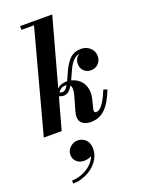

<svg xmlns="http://www.w3.org/2000/svg" viewBox="-198 -836 943 1276"><g transform="rotate(-20 273.5 -198.0)"><path d="M9.5 0 203.5 -723.5H115V-750H342L136 0ZM341 10Q305 10 282.8 -6.5Q260.5 -23 260.5 -54.5Q260.5 -64.5 262.8 -76.2Q265 -88 268 -97.5L282 -147Q288 -167 294.2 -189.5Q300.5 -212 301.8 -231.8Q303 -251.5 295 -264Q287 -276.5 265 -276.5Q239 -276.5 224.2 -263Q209.5 -249.5 201.5 -229.5Q193.5 -209.5 188 -190H172.5Q183.5 -234 198.5 -257.5Q213.5 -281 233.2 -289.8Q253 -298.5 277 -298.5Q307 -298.5 333.5 -287Q360 -275.5 378 -253.5Q396 -231.5 402.2 -200.2Q408.5 -169 399 -129.5L383 -65Q382.5 -62 382.2 -58.5Q382 -55 382 -53.5Q382 -40.5 397 -40.5Q409 -40.5 423.2 -51.5Q437.5 -62.5 454 -89.5Q470.5 -116.5 490.5 -165L516.5 -156Q483.5 -70.5 442 -30.2Q400.5 10 341 10ZM230.5 -216Q219.5 -216 209.8 -219.5Q200 -223 192.5 -229L202.5 -254.5Q208 -247.5 214.8 -244.5Q221.5 -241.5 230.5 -241.5Q246 -241.5 259.2 -258.5Q272.5 -275.5 285 -302.8Q297.5 -330 310.5 -359.5Q333 -410.5 363.2 -440Q393.5 -469.5 442 -469.5Q468.5 -469.5 488.5 -458.2Q508.5 -447 520 -428.2Q531.5 -409.5 531.5 -387.5Q531.5 -354 510.2 -333.5Q489 -313 459 -313Q428.5 -313 408.8 -332Q389 -351 389 -383.5Q389 -412.5 408 -432Q427 -451.5 454.5 -451.5Q468.5 -451.5 486.5 -443.8Q504.5 -436 517.5 -421.8Q530.5 -407.5 530.5 -387.5H504Q504 -402.5 496.5 -415.5Q489 -428.5 474.8 -436.8Q460.5 -445 440.5 -445Q407 -445 382 -422.8Q357 -400.5 337.5 -355Q323.5 -322.5 308.2 -290.5Q293 -258.5 274.2 -237.2Q255.5 -216 230.5 -216ZM88.5 354V332.5Q119 332.5 151.2 321.5Q183.5 310.5 210.8 290Q238 269.5 254.5 241Q271 212.5 270.5 177.5H291.5Q291.5 197.5 278.8 210.8Q266 224 247.8 230.5Q229.5 237 212 237Q176 237 156 217Q136 197 136 168Q136 149 146.5 132.2Q157 115.5 174.8 105Q192.5 94.5 214 94.5Q246 94.5 269.2 117Q292.5 139.5 292.5 180Q292.5 218.5 274.5 250.2Q256.5 282 227 305.2Q197.5 328.5 161.2 341.2Q125 354 88.5 354Z"/></g></svg>

Font: Bodoni Moda 9pt
Style: Bold Italic
Weight: 700
Italic angle: -13°
Designer: Owen Earl
Foundry: indestructible type
Version: Version 2.004